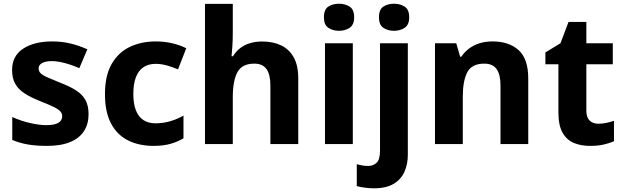

<svg xmlns="http://www.w3.org/2000/svg" viewBox="-20 -781 3376 1041"><path d="M460.2 -161.4Q460.2 -109.4 435.8 -70.8Q411.3 -32.1 361.1 -11.1Q311 10 234 10Q176.2 10 132 2.5Q87.9 -4.9 46.5 -22.2V-146.7Q91.3 -125.8 142 -114.2Q192.7 -102.5 229.9 -102.5Q275.6 -102.5 296.4 -115.1Q317.3 -127.8 317.3 -150.4Q317.3 -165.5 306.9 -177.2Q296.5 -188.9 269.8 -201.9Q243.2 -214.8 193.8 -234.2Q145.5 -253.6 112.4 -275.2Q79.4 -296.7 62.5 -326.8Q45.5 -356.9 45.5 -401.6Q45.5 -477.5 105.3 -516.9Q165.1 -556.4 263 -556.4Q315.6 -556.4 361.5 -545.3Q407.4 -534.3 453.5 -513.7L410.1 -411.3Q371.8 -428.4 331.8 -439Q291.7 -449.6 261.3 -449.6Q226.8 -449.6 208 -439.1Q189.3 -428.6 189.3 -410.2Q189.3 -395.5 199.5 -384.6Q209.8 -373.7 236.3 -361.9Q262.9 -350.2 310.8 -330.8Q360 -311.8 393.2 -290.3Q426.5 -268.7 443.4 -238.4Q460.2 -208.1 460.2 -161.4Z M813 10Q734.1 10 674.6 -19.6Q615.1 -49.2 582.1 -111.4Q549.1 -173.7 549.1 -270.5Q549.1 -370.7 585.1 -433.6Q621.2 -496.5 683.2 -526.5Q745.2 -556.4 824.5 -556.4Q871.6 -556.4 914.1 -546.3Q956.7 -536.3 989.9 -519.4L945.2 -405Q915.1 -417.6 884.6 -426.2Q854.1 -434.8 823.7 -434.8Q784.9 -434.8 757.9 -416.7Q730.8 -398.6 716.9 -362.4Q702.9 -326.3 702.9 -271.5Q702.9 -217.3 717.2 -182Q731.4 -146.8 758.1 -129.6Q784.8 -112.4 822.4 -112.4Q864.5 -112.4 902.9 -123.8Q941.3 -135.2 974.8 -154.3V-31.2Q943.5 -12.3 904.6 -1.2Q865.7 10 813 10Z M1242.2 -607.2Q1242.2 -562.5 1239.8 -529.1Q1237.4 -495.7 1235.4 -476H1243.2Q1260.9 -504.6 1284.7 -522Q1308.6 -539.4 1338.1 -547.7Q1367.7 -556 1401.1 -556Q1460 -556 1503.8 -535.2Q1547.6 -514.4 1572.3 -470.5Q1597.1 -426.5 1597.1 -355.7V0H1446V-318Q1446 -376.9 1425 -406.4Q1403.9 -436 1359 -436Q1292.2 -436 1267.2 -389.5Q1242.2 -342.9 1242.2 -256.3V0H1091.4V-760H1242.2Z M1892.9 -546.4V0H1742V-546.4ZM1818.1 -760.8Q1850.9 -760.8 1875.6 -745.2Q1900.2 -729.5 1900.2 -687.1Q1900.2 -646.3 1875.6 -630.2Q1850.9 -614 1818.1 -614Q1783.9 -614 1760.1 -630.2Q1736.2 -646.3 1736.2 -687.1Q1736.2 -729.5 1760.1 -745.2Q1783.9 -760.8 1818.1 -760.8Z M2007.3 240Q1983.5 240 1957.8 236.5Q1932.1 233 1914.4 228V109.4Q1930.1 113.4 1944.5 116.1Q1959 118.8 1976.2 118.8Q2002.7 118.8 2021.5 101.9Q2040.4 85 2040.4 35.4V-546.4H2191.2V58.6Q2191.2 108.6 2173.1 149.8Q2155 191 2114.7 215.5Q2074.3 240 2007.3 240ZM2034.6 -687.1Q2034.6 -729.5 2058.5 -745.2Q2082.3 -760.8 2116.5 -760.8Q2149.3 -760.8 2174 -745.2Q2198.6 -729.5 2198.6 -687.1Q2198.6 -646.3 2174 -630.2Q2149.3 -614 2116.5 -614Q2082.3 -614 2058.5 -630.2Q2034.6 -646.3 2034.6 -687.1Z M2650.1 -556.4Q2740 -556.4 2792 -509Q2844.1 -461.6 2844.1 -355.6V0H2693.6V-318Q2693.6 -376.9 2672.5 -406.4Q2651.3 -436 2606 -436Q2538.3 -436 2513.8 -389.6Q2489.2 -343.2 2489.2 -256V0H2338.4V-546.4H2453.8L2474.9 -473.4H2481.1Q2499.1 -500.2 2524.4 -518.7Q2549.7 -537.2 2581.3 -546.8Q2613 -556.4 2650.1 -556.4Z M3223.5 -110.2Q3247.2 -110.2 3268.5 -114.9Q3289.8 -119.6 3308.9 -126.1V-15.2Q3284.5 -4.5 3253 2.8Q3221.6 10 3179.3 10Q3129.9 10 3091.4 -6Q3052.8 -22.1 3030.2 -61.4Q3007.6 -100.8 3007.6 -171.9V-432.6H2937.1V-496.6L3019 -546.8L3062.5 -662.1H3159.1V-546.4H3302.5V-432.6H3159.1V-180.6Q3159.1 -145 3176.5 -127.6Q3193.9 -110.2 3223.5 -110.2Z"/></svg>

Font: Noto Sans Meetei Mayek
Style: Regular
Weight: 400
Designer: Monotype Design Team and Neelakash Kshetrimayum
Foundry: Monotype Imaging Inc.
Version: Version 2.002